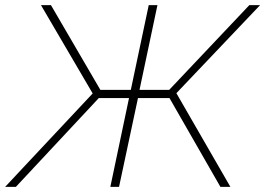

<svg xmlns="http://www.w3.org/2000/svg" viewBox="-48 -730 1036 750"><path d="M-28 0 314 -365 112 -710H151L344 -379H463L533 -710H567L497 -379H613L926 -710H968L641 -366L852 0H813L614 -347H491L417 0H383L456 -347H338L14 0Z"/></svg>

Font: Raleway ExtraLight
Style: Italic
Weight: 200
Italic angle: -12°
Designer: Matt McInerney, Pablo Impallari, Rodrigo Fuenzalida
Foundry: Matt McInerney, Pablo Impallari, Rodrigo Fuenzalida
Version: Version 4.026